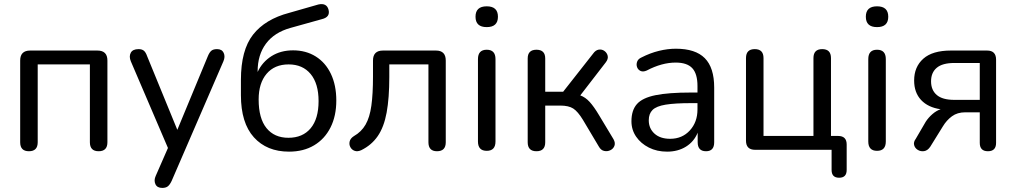

<svg xmlns="http://www.w3.org/2000/svg" viewBox="-20 -735 4986 942"><path d="M122 7Q79 7 79 -37V-438Q79 -487 128 -487H458Q507 -487 507 -438V-37Q507 7 464 7Q421 7 421 -37V-419H165V-37Q165 7 122 7Z M776 187Q751 187 742.5 168.5Q734 150 744 128L804 -9L622 -434Q612 -458 621.5 -476Q631 -494 660 -494Q676 -494 685.5 -486.5Q695 -479 702 -459L850 -98L1000 -460Q1008 -479 1017.5 -486.5Q1027 -494 1045 -494Q1069 -494 1077.5 -475.5Q1086 -457 1076 -434L822 153Q813 172 803 179.5Q793 187 776 187Z M1395 -59Q1465 -59 1504 -105.5Q1543 -152 1543 -239Q1543 -325 1504 -372Q1465 -419 1396 -419Q1327 -419 1288 -373Q1249 -327 1249 -247Q1249 -154 1287.5 -106.5Q1326 -59 1395 -59ZM1398 9Q1289 9 1225.5 -61.5Q1162 -132 1162 -268V-343Q1162 -489 1221.5 -565Q1281 -641 1399 -672L1542 -713Q1583 -722 1592 -687Q1601 -651 1559 -641L1405 -598Q1326 -576 1285 -521Q1244 -466 1244 -385V-382Q1267 -431 1312 -459.5Q1357 -488 1418 -488Q1481 -488 1529 -458Q1577 -428 1603.5 -372.5Q1630 -317 1630 -242Q1630 -166 1601.5 -109.5Q1573 -53 1521 -22Q1469 9 1398 9Z M2124 7Q2082 7 2082 -37V-419H1890V-357Q1890 -254 1877 -183Q1864 -112 1833.5 -67.5Q1803 -23 1752 2Q1734 10 1720 5Q1706 0 1699 -13Q1692 -26 1695.5 -41Q1699 -56 1716 -67Q1753 -88 1773.5 -123.5Q1794 -159 1802 -216.5Q1810 -274 1810 -359V-438Q1810 -487 1859 -487H2119Q2167 -487 2167 -438V-37Q2167 7 2124 7Z M2368 5Q2325 5 2325 -41V-445Q2325 -491 2368 -491Q2411 -491 2411 -445V-41Q2411 5 2368 5ZM2368 -602Q2313 -602 2313 -653Q2313 -704 2368 -704Q2423 -704 2423 -653Q2423 -602 2368 -602Z M2612 7Q2569 7 2569 -37V-448Q2569 -491 2612 -491Q2655 -491 2655 -448V-285H2743L2890 -472Q2902 -489 2917.5 -491.5Q2933 -494 2945.5 -485Q2958 -476 2961.5 -461Q2965 -446 2952 -429L2827 -267Q2852 -258 2873 -235Q2894 -212 2919 -170L2990 -52Q3000 -34 2994.5 -19.5Q2989 -5 2974.5 2Q2960 9 2944 5.5Q2928 2 2918 -16L2840 -147Q2815 -188 2792.5 -202.5Q2770 -217 2729 -217H2655V-37Q2655 7 2612 7Z M3253 9Q3203 9 3163.5 -11Q3124 -31 3101 -64.5Q3078 -98 3078 -140Q3078 -194 3105 -224.5Q3132 -255 3196 -268Q3260 -281 3369 -281H3402V-313Q3402 -373 3376.5 -400.5Q3351 -428 3295 -428Q3227 -428 3153 -389Q3135 -381 3122.5 -387Q3110 -393 3105.5 -406Q3101 -419 3106 -432.5Q3111 -446 3127 -453Q3170 -475 3213 -485.5Q3256 -496 3296 -496Q3392 -496 3438 -449.5Q3484 -403 3484 -305V-37Q3484 7 3444 7Q3403 7 3403 -37V-84Q3385 -40 3345.5 -15.5Q3306 9 3253 9ZM3402 -229H3371Q3291 -229 3245.5 -221.5Q3200 -214 3181.5 -195.5Q3163 -177 3163 -145Q3163 -105 3191 -79.5Q3219 -54 3268 -54Q3327 -54 3364.5 -95Q3402 -136 3402 -198Z M4097 137Q4060 137 4060 99V0H3685Q3640 0 3640 -45V-450Q3640 -494 3683 -494Q3726 -494 3726 -450V-68H3971V-450Q3971 -494 4014 -494Q4057 -494 4057 -450V-68H4092Q4134 -68 4134 -26V99Q4134 137 4097 137Z M4283 5Q4240 5 4240 -41V-445Q4240 -491 4283 -491Q4326 -491 4326 -445V-41Q4326 5 4283 5ZM4283 -602Q4228 -602 4228 -653Q4228 -704 4283 -704Q4338 -704 4338 -653Q4338 -602 4283 -602Z M4662 -245H4787V-426H4662Q4604 -426 4576 -402.5Q4548 -379 4548 -336Q4548 -293 4576 -269Q4604 -245 4662 -245ZM4827 7Q4787 7 4787 -34V-184H4716Q4677 -184 4650.5 -164.5Q4624 -145 4606 -115L4544 -15Q4531 4 4514 6.5Q4497 9 4483 0.5Q4469 -8 4465 -23Q4461 -38 4473 -54L4522 -138Q4535 -158 4554.5 -175Q4574 -192 4595 -199Q4533 -208 4499 -244.5Q4465 -281 4465 -340Q4465 -407 4510 -447Q4555 -487 4645 -487H4823Q4867 -487 4867 -442V-34Q4867 7 4827 7Z"/></svg>

Font: Chiron GoRound TC N
Style: Regular
Weight: 350
Designer: Ryoko NISHIZUKA 西塚涼子 (kana, bopomofo & ideographs); Paul D. Hunt (Latin, Greek & Cyrillic); Sandoll Communications 산돌커뮤니
Foundry: Adobe
Version: Version 1.000;hotconv 1.1.1;makeotfexe 2.6.0